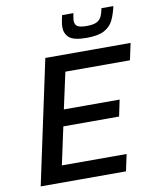

<svg xmlns="http://www.w3.org/2000/svg" viewBox="-97 -977 857 1051"><g transform="rotate(-10 332.0 -451.5)"><path d="M43 0 190 -688H664L644 -595H285L241 -393H551L532 -302H222L177 -93H537L517 0ZM433 -757Q361 -757 336 -779Q311 -801 311 -837Q311 -853 314 -869Q317 -885 321 -903H384Q382 -891 380 -880.5Q378 -870 378 -861Q378 -841 391.5 -831Q405 -821 444 -821Q482 -821 500.5 -831Q519 -841 527 -859Q535 -877 540 -903H606Q597 -861 581.5 -828Q566 -795 532 -776Q498 -757 433 -757Z"/></g></svg>

Font: Saira Medium
Style: Italic
Weight: 500
Italic angle: -12°
Designer: Hector Gatti with collaboration of the Omnibus-Type team
Foundry: Omnibus-Type
Version: Version 1.100; ttfautohint (v1.8.3)